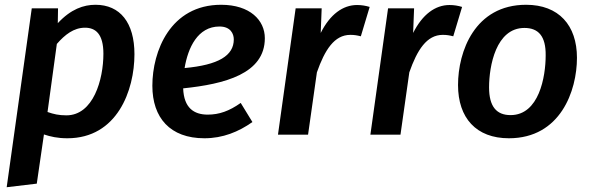

<svg xmlns="http://www.w3.org/2000/svg" viewBox="-20 -564 2475 804"><path d="M8 220 134 205 164 -1C191 8 221 15 262 15C471 15 543 -186 543 -337C543 -469 483 -544 380 -544C330 -544 277 -526 222 -467L223 -529H113ZM258 -81C226 -81 205 -86 179 -95L218 -380C252 -419 289 -448 336 -448C380 -448 413 -422 413 -339C413 -231 371 -81 258 -81Z M1089 -404C1089 -479 1027 -544 906 -544C693 -544 618 -349 618 -205C618 -71 692 15 836 15C913 15 979 -12 1037 -53L988 -133C940 -99 898 -84 850 -84C792 -84 750 -112 747 -194C921 -212 1089 -255 1089 -404ZM753 -279C767 -364 808 -453 899 -453C946 -453 959 -422 959 -399C959 -331 895 -292 753 -279Z M1475 -543C1416 -543 1362 -504 1323 -426L1327 -529H1218L1144 0H1270L1307 -261C1340 -355 1380 -418 1447 -418C1464 -418 1475 -416 1491 -412L1528 -535C1511 -540 1495 -543 1475 -543Z M1862 -543C1803 -543 1749 -504 1710 -426L1714 -529H1605L1531 0H1657L1694 -261C1727 -355 1767 -418 1834 -418C1851 -418 1862 -416 1878 -412L1915 -535C1898 -540 1882 -543 1862 -543Z M2111 15C2327 15 2396 -184 2396 -322C2396 -458 2320 -544 2183 -544C1968 -544 1898 -348 1898 -208C1898 -70 1974 15 2111 15ZM2118 -82C2059 -82 2028 -118 2028 -198C2028 -288 2057 -447 2176 -447C2235 -447 2266 -412 2265 -332C2265 -242 2237 -82 2118 -82Z"/></svg>

Font: Fira Sans Medium
Style: Italic
Weight: 500
Italic angle: -8°
Designer: bBox Type GmbH & Carrois Corporate GbR & Edenspiekermann AG
Foundry: bBox Type GmbH & Carrois Corporate GbR & Edenspiekermann AG
Version: Version 4.301;PS 004.301;hotconv 1.0.88;makeotf.lib2.5.64775